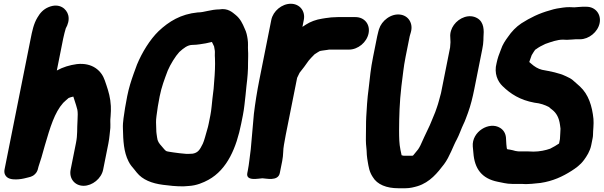

<svg xmlns="http://www.w3.org/2000/svg" viewBox="-20 -798 3213 1022"><path d="M424.9 191C471.5 191 519.5 152.6 529 105L557 -35C563.2 -66.2 563.9 -90.8 567.3 -116.8C567.3 -117.3 567.4 -118.4 567.4 -119.1C568.4 -148.3 565.6 -150.9 568.7 -179.3C570.8 -199.1 570.3 -216.6 570 -233.7C567.8 -277 557.8 -311 546.7 -343.9L537.8 -369.9C520.5 -421.1 472.8 -465.9 389 -456.8C350.2 -451.4 315.9 -441.1 282.4 -422.7L316.4 -593C320.3 -612.5 326.3 -633.7 330.1 -646.9C341.1 -666.1 349.6 -691.5 343.4 -716.7C334.8 -751.4 296 -783.7 239.1 -760.3C210.4 -748.6 193 -728.4 179.6 -705.3C159 -671.9 151 -631.3 143 -591L4.2 104C2.4 113.2 2.9 122.5 6.2 130.3C16.7 154.9 44.7 157.1 64.3 157C84.1 157 104.2 153.3 119.8 149C137.2 144.1 151.5 144 167 128C182.1 112.5 181.2 100.6 185.2 88.1C197.6 50.1 202.4 36.8 218.5 -23C247.1 -120.7 270.2 -198.8 316.2 -250.3C323.4 -257.8 334.1 -266.5 345.2 -276.4C353.6 -279.7 361 -282.1 370.3 -283.9C375.4 -269.3 380 -254.7 385 -238.2C387.1 -230.2 389 -223.3 391.8 -213.8C394.4 -200.1 394.1 -180.6 392.7 -157.7C389.5 -109.7 393.3 -81.7 384.6 -38L356 105C346.6 152 377.8 191 424.9 191Z M1035.1 -732C1034.5 -732 1033.4 -732 1032.6 -731.9C942 -723 879.3 -683.9 824.2 -632.2C777.7 -587.2 735.8 -518.4 709.2 -454.2C709.1 -454 708.9 -453.5 708.8 -453.1L691.2 -405C678 -367.9 666 -330.6 657.1 -286C652.9 -264.8 649.2 -245 645.7 -223.7C640.7 -185.2 632.6 -151.4 634.3 -113.2C635.7 -49.4 638.4 10.5 664.2 61.1C673.3 80.2 685.2 92 694.6 103.7L708.2 120.7C738.8 158.8 788.1 178.2 847.8 185.8C882.4 190.2 913.2 194 956.1 194C968.1 193.2 976.5 192.6 985.3 191.9C1026.1 189.7 1062.6 173.9 1089.3 159.3C1190.4 103.9 1238.7 -13.5 1263.9 -140L1272.9 -185C1280.2 -221.3 1283.2 -259.3 1287 -291.2L1292 -341.2C1297.5 -384.9 1300.8 -423.9 1300.3 -465C1300.3 -486.6 1302.1 -507.9 1300.2 -531.6C1299 -548.4 1301.7 -566.9 1298.2 -589.3C1295.4 -607.7 1292.3 -626.2 1281.9 -646.9C1271.5 -671.5 1259.5 -698.6 1232.8 -719.7C1218.2 -731.1 1193.6 -756.2 1147.5 -748C1102.3 -747.7 1066.2 -732 1035.1 -732ZM1108.1 -574.6C1111.3 -568 1114.3 -560.8 1119.5 -551C1120.6 -546.7 1121.7 -538.7 1123.3 -529.1C1125 -520.5 1122.4 -508.8 1124.2 -487.4C1125.9 -451.4 1123.8 -407.4 1120.1 -365.1L1117.1 -325.5L1111 -275C1107.6 -246.8 1105.7 -213.9 1099.9 -185L1090.9 -140C1088.6 -128.1 1085.8 -117.1 1082.2 -105.6C1074.7 -80 1067.3 -49.6 1059.4 -32.7C1042.8 1.7 1032.6 14.8 1005.7 20C999.6 20.1 992.4 20.4 984.8 21H971C950.5 18.9 922 16.8 903.8 13.4C889.5 10.7 871.7 9.4 864.5 5.9C855.7 0 849.6 -9.9 840.5 -19.7C826.7 -34.7 818.1 -46.6 816.2 -66.2C814.4 -83.5 811.9 -86.8 811.7 -111.3C810.9 -139 809.1 -153.6 813 -180.8C816.6 -212.2 822.9 -249.9 829.9 -285C840.1 -336.3 855.3 -375.4 872.8 -422.1C886.9 -455.3 913.4 -498.5 934.4 -521.1C957 -541.6 978.6 -559 1004.6 -559C1030.3 -559 1055.3 -564.3 1075.1 -567.3C1086.2 -568.9 1097.6 -573.2 1108.1 -574.6Z M1314.8 -3.6C1309 36.4 1306.3 73.4 1299.2 109L1296.4 123C1287.2 169.4 1359.8 151 1376.9 151C1394.5 151 1460.2 169.4 1469.4 123L1482.2 59C1489.2 24.1 1486 0.1 1491.5 -27.5C1494.4 -45.6 1497.4 -62 1501 -80L1561.6 -383.7C1562.7 -387 1569.7 -399.5 1574.7 -410.7C1594.4 -435.3 1604 -448.2 1623 -475.3C1631.9 -486.9 1639.9 -493.5 1654.4 -508.9C1666.7 -516.6 1676.8 -523.7 1681.1 -525.6C1687.1 -528.3 1703.2 -529.4 1721.4 -532.3L1731.7 -534H1837.6C1885.4 -534 1932.3 -572.5 1941.9 -620.5C1951.5 -668.5 1919.9 -707 1872.1 -707H1777.1C1769.2 -707 1763.9 -706.8 1754.7 -706C1746.4 -705.9 1739.2 -705.3 1729.7 -703.7L1714 -701.8C1707.4 -701 1702.5 -699.6 1695.2 -698.8C1662.3 -693.9 1631.6 -682.3 1608.2 -667L1589.8 -655L1597.1 -692C1606.6 -739.4 1575 -778 1527.8 -778C1480.6 -778 1433.6 -739.4 1424.1 -692L1360.3 -372C1348 -310.5 1338.3 -248.5 1331.4 -191.6C1326.4 -129.9 1319.9 -66.7 1314.8 -3.6Z M2040.2 -700.6C2019.7 -685.7 2004.9 -666 1997.4 -642.6L1994.1 -631C1991.3 -620.7 1989.3 -612.7 1987.8 -605L1966 -496C1952.5 -428.5 1950.1 -392.9 1942.2 -326.2C1934.8 -273.4 1931.9 -218.4 1929.5 -176.5C1927.5 -144.7 1928.9 -101.5 1927.7 -71.8C1927 -39.2 1928.7 -22.3 1931.4 2.7L1932.6 26.6C1933.8 39.6 1935.2 50.2 1937.3 61.8C1942.2 89.9 1945.4 115.9 1964 143.9C1987.8 184.7 2037.9 204 2100.3 204H2138.3C2163.5 204 2184.9 198 2203 192.8C2269.2 172.2 2309.5 120.9 2343.6 76.2C2374.1 35.6 2392.1 -21.5 2411.8 -56.5C2423 -76.5 2437.5 -118.4 2445.8 -134.6C2456.9 -156.6 2462.3 -175.6 2471 -197.5C2485.7 -237.6 2496 -280.8 2504.5 -323L2547 -536C2550.6 -553.9 2552.8 -569.5 2553.1 -583.3L2553.5 -599.6C2556.5 -635.4 2557.4 -679.7 2520.5 -701.2C2477.9 -726 2423.7 -703.9 2395.8 -665C2382.3 -646.1 2374.7 -623 2376.8 -600C2377.7 -589.6 2377.4 -585.2 2377.9 -573.4L2376.8 -558.9C2376.4 -554.1 2376.1 -549.9 2375.8 -545.2L2327.5 -303C2319.9 -275.9 2313.6 -248.2 2305.4 -226L2296.6 -200.9C2284.7 -174.2 2270.4 -134 2258.5 -111.7C2245.9 -87 2230.3 -50.7 2217.8 -24C2207.5 -4.1 2204.3 -0.5 2190 16.1C2178.3 29.6 2180.2 31 2172.8 31H2128.8C2126.3 30.5 2123.4 29.9 2117.8 28.5C2115.9 21.2 2113.5 9.7 2111.5 -1.1C2104.7 -34.9 2104.6 -61.9 2104.3 -103.9C2104.8 -182 2106.5 -250.8 2116.6 -338.8C2125.8 -405.2 2127.1 -436.3 2139 -496L2160.8 -605C2161.2 -607 2161.9 -609.7 2163.7 -615.3L2167.1 -626.9C2173.6 -650.1 2170.7 -672 2159.5 -689.9C2137.3 -725.4 2084.6 -732.7 2040.2 -700.6Z M2779.7 182C2800.6 182 2820.7 179.4 2836 177.9L2856.4 175.9C2856.7 175.8 2857.3 175.8 2857.7 175.7C2922.7 166 2974.7 141.8 3022.6 111.2C3044.1 97.4 3069.1 80.2 3088.3 53.8C3102.6 34.6 3120.6 7.1 3127 -25L3131.2 -46C3133.4 -57.3 3136.5 -69.7 3136.5 -79.9C3136.5 -103.2 3141.4 -136.9 3138.9 -165C3132.1 -232.9 3112.8 -295.3 3067 -337.6C3052.2 -351.9 3045.3 -355.9 3035.9 -365.2C3021.6 -379.5 3006.8 -385.4 2993.3 -391.9C2954.4 -410.5 2911.1 -417.8 2865.1 -426.5C2843.6 -431.7 2823.3 -444.6 2808 -458.6C2804.3 -462.2 2800.5 -465.1 2797.4 -467.7L2797.7 -469.4C2800.2 -476.9 2805.9 -491.2 2810.1 -504.3C2817.4 -516 2825.3 -529.7 2828.8 -533.3C2830.4 -534.1 2832 -535.1 2833.5 -536.2C2847.8 -546.9 2862.9 -555 2882.6 -564.1C2914 -575.1 2945.5 -587 2977.2 -587C2982.7 -587 2989.9 -586 2997 -586C3015.6 -586 3033.6 -589 3044.6 -589H3067.6C3114.2 -589 3162.3 -627.4 3171.8 -675C3181.2 -722.2 3149.3 -762 3102.1 -762H3079.1C3063.6 -762 3049.9 -759.2 3037.4 -759C3029.8 -759.5 3019.2 -760 3011.7 -760C3000 -760 2988.7 -759.3 2977.7 -757.7C2955.6 -754.7 2934.5 -751.9 2906.7 -742.8C2849.9 -727.3 2801.5 -703.2 2755.6 -674C2726.8 -654.9 2702.9 -629.6 2683.7 -601.3C2670.6 -583.4 2655.2 -561.8 2645.5 -532C2636.9 -511.4 2628.5 -487.8 2623.2 -461.9C2608.7 -407.6 2629.4 -364 2655.1 -339.6C2697.1 -298.5 2748 -265.4 2824.8 -251.4C2825.3 -251.3 2826.2 -251.2 2826.9 -251.1C2854.8 -248.5 2881.1 -239.4 2902.2 -228.2C2906.7 -223.3 2915.2 -217 2918.9 -214.2C2942 -196.4 2955.8 -171.2 2960.9 -133.1L2963.5 -113.1C2963.9 -100.1 2960.9 -78.8 2960.5 -57.6L2955.8 -34.1C2942.3 -24.8 2925.4 -15.1 2908.6 -6.6C2883.6 2.3 2852.2 8.9 2820.2 9C2811.9 8.4 2802.5 8 2792.4 8H2742.4C2738.9 8 2737.4 7.6 2735.1 7.3L2723.3 5.5C2716.3 3.3 2704.4 0.3 2693.7 -1.6C2675.2 -5 2679.1 2.2 2675.2 -30.9L2673.2 -65.6C2671.1 -88.5 2660.1 -106.1 2642.1 -117.3C2584.4 -153.4 2490.2 -97.4 2496.6 -18.1L2499.8 15.8C2505.9 99.8 2544.2 152.7 2629.9 169.6C2653.3 173.4 2673.8 181 2707.9 181H2757.9C2766.3 181 2772.7 182 2779.7 182Z"/></svg>

Font: Smoothie
Style: BdIt
Weight: 700
Foundry: Cannot Into Space Fonts
Version: Version 0.8